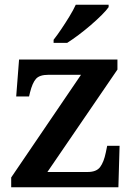

<svg xmlns="http://www.w3.org/2000/svg" viewBox="-20 -786 562 806"><path d="M27 0V-41L320 -472H183Q146 -472 131 -455Q116 -438 106 -398L102 -381H48L60 -536H473V-494L179 -64H348Q385 -64 400.5 -85Q416 -106 424 -145L430 -174H482L477 0ZM205 -619Q220 -638 237.5 -664Q255 -690 271.5 -717Q288 -744 298 -766H436V-756Q427 -743 407 -723Q387 -703 361.5 -681Q336 -659 310 -639.5Q284 -620 262 -606H205Z"/></svg>

Font: Noto Serif Telugu SemiBold
Style: Regular
Weight: 600
Designer: Jelle Bosma - Monotype Design Team
Foundry: Monotype Imaging Inc.
Version: Version 2.005; ttfautohint (v1.8.4.7-5d5b)